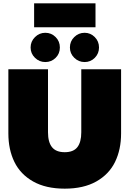

<svg xmlns="http://www.w3.org/2000/svg" viewBox="-20 -1113 774 1148"><path d="M184 -1093H551V-950H184ZM163 -829Q163 -865 189 -891Q215 -917 251 -917Q287 -917 312.5 -891.5Q338 -866 338 -829Q338 -792 312.5 -767Q287 -742 251 -742Q215 -742 189 -767.5Q163 -793 163 -829ZM398 -829Q398 -866 424 -891.5Q450 -917 486 -917Q521 -917 546.5 -891.5Q572 -866 572 -829Q572 -793 547 -767.5Q522 -742 486 -742Q450 -742 424 -767.5Q398 -793 398 -829ZM30 -315V-699H267V-322Q267 -263 291 -233Q315 -203 367 -203Q419 -203 442.5 -233Q466 -263 466 -322V-699H704V-315Q704 -219 668 -145Q632 -71 556 -28Q480 15 367 15Q254 15 178 -28Q102 -71 66 -145Q30 -219 30 -315Z"/></svg>

Font: Prompt Black
Style: Regular
Weight: 900
Designer: Katatrad Team
Foundry: CadsonDemak
Version: Version 1.000